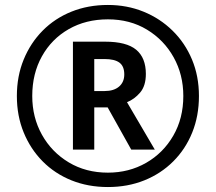

<svg xmlns="http://www.w3.org/2000/svg" viewBox="-20 -744 871 774"><path d="M415 10Q335 10 268 -17Q201 -44 152 -93.5Q103 -143 75.5 -210Q48 -277 48 -357Q48 -437 75.5 -504Q103 -571 152 -620.5Q201 -670 268 -697Q335 -724 415 -724Q492 -724 558.5 -697Q625 -670 675.5 -620.5Q726 -571 754 -504Q782 -437 782 -357Q782 -277 755 -210Q728 -143 678.5 -93.5Q629 -44 562 -17Q495 10 415 10ZM415 -48Q500 -48 569 -87.5Q638 -127 678.5 -197Q719 -267 719 -357Q719 -443 680 -513Q641 -583 572.5 -624.5Q504 -666 415 -666Q326 -666 257 -626.5Q188 -587 149 -517Q110 -447 110 -357Q110 -271 149 -201Q188 -131 257 -89.5Q326 -48 415 -48ZM274 -141V-576H404Q490 -576 529 -543.5Q568 -511 568 -446Q568 -398 545 -371Q522 -344 492 -332L604 -141H509L414 -311H360V-141ZM402 -377Q439 -377 460 -395Q481 -413 481 -444Q481 -477 461.5 -491.5Q442 -506 401 -506H360V-377Z"/></svg>

Font: Noto Sans Khmer UI Medium
Style: Regular
Weight: 500
Designer: Danh Hong and the Monotype Design Team
Foundry: Monotype Imaging Inc.
Version: Version 2.002; ttfautohint (v1.8.4.7-5d5b)